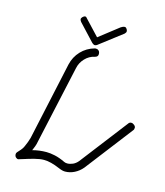

<svg xmlns="http://www.w3.org/2000/svg" viewBox="-102 -750 706 821"><g transform="rotate(15 251.0 -339.5)"><path d="M469 -275Q474 -283 482 -283Q489 -283 495.5 -277.5Q502 -272 502 -266Q502 -258 498 -254L338 -46Q323 -28 303 -18Q283 -8 262 -8Q250 -8 234 -15Q213 -24 195.5 -28.5Q178 -33 163 -33Q145 -33 120.5 -26.5Q96 -20 78 -14Q60 -8 55 -7Q49 -7 44 -12Q39 -17 39 -26Q39 -30 42.5 -34.5Q46 -39 51 -44Q56 -49 61 -56Q66 -63 69 -71Q77 -88 83 -109L158 -454Q166 -489 190 -514.5Q214 -540 250 -550Q250 -550 256 -550Q262 -550 267 -545Q272 -540 272 -530Q272 -518 258 -515Q234 -510 216 -491Q198 -472 193 -447L117 -102Q115 -90 111 -79.5Q107 -69 103 -60Q132 -68 165 -68Q181 -68 202 -63.5Q223 -59 248 -47Q254 -44 262 -44Q274 -44 286.5 -49.5Q299 -55 309 -67ZM332 -665Q349 -676 355.5 -669Q362 -662 362 -655Q362 -650 356 -644L254 -566Q249 -563 245 -563Q240 -563 233 -569L163 -644Q158 -651 158 -655Q158 -660 163.5 -665.5Q169 -671 175 -671Q179 -671 184 -664L246 -598Z"/></g></svg>

Font: Gruenewald VA
Style: Regular
Weight: 400
Designer: Peter Wiegel
Foundry: Peter Wiegel, nach dem Schriftentwurf von Dr. H. Gr¸newald
Version: Version 0.007